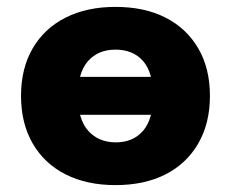

<svg xmlns="http://www.w3.org/2000/svg" viewBox="-20 -526 670 557"><path d="M315 11Q232 11 170.5 -20Q109 -51 75 -109.5Q41 -168 41 -248Q41 -328 75 -386Q109 -444 170.5 -475Q232 -506 315 -506Q399 -506 460 -475Q521 -444 555 -386Q589 -328 589 -248Q589 -168 555 -109.5Q521 -51 460 -20Q399 11 315 11ZM316 -113Q366 -113 395 -146.5Q424 -180 424 -248Q424 -316 395 -349Q366 -382 315 -382Q265 -382 235.5 -349Q206 -316 206 -248Q206 -180 236 -146.5Q266 -113 316 -113ZM165 -193V-303H466V-193Z"/></svg>

Font: Nunito Sans 11pt Black
Style: Regular
Weight: 900
Version: Version 3.101;gftools[0.9.27]